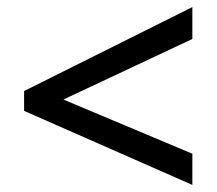

<svg xmlns="http://www.w3.org/2000/svg" viewBox="-20 -700 612 542"><path d="M523 -178 48 -387V-443L523 -680V-590L159 -419L523 -266Z"/></svg>

Font: Noto Sans Telugu UI Medium
Style: Regular
Weight: 500
Designer: Jelle Bosma - Monotype Design Team
Foundry: Monotype Imaging Inc.
Version: Version 2.005; ttfautohint (v1.8.4.7-5d5b)